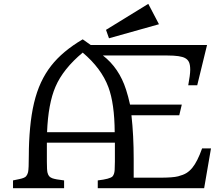

<svg xmlns="http://www.w3.org/2000/svg" viewBox="-20 -982 1123 1002"><path d="M666 -380.4Q677.7 -274.9 677.7 -152.8V-54.7H813.5Q882.3 -54.7 909.4 -61.8Q936.5 -68.8 952.9 -78.9Q969.2 -88.9 983.4 -106Q1010.3 -138.7 1034.7 -207.5H1081.1L1045.4 0H490.2V-40.5Q554.2 -47.9 567.4 -61.5Q577.1 -72.8 578.4 -95.2Q579.6 -117.7 579.6 -138.7V-237.3H224.6V-138.7Q224.6 -93.3 228 -80.6Q231.4 -67.9 237.1 -61.8Q242.7 -55.7 252.9 -51.8Q270.5 -45.4 314.5 -40.5V0H47.9V-40.5L81.1 -47.4Q109.4 -53.2 116.7 -62.7Q124 -72.3 126.5 -83.5Q130.4 -101.6 130.4 -171.4Q130.4 -241.2 137 -313.5Q143.6 -385.7 157.7 -445.1Q171.9 -504.4 194.1 -552Q216.3 -599.6 247.6 -639.6Q306.6 -714.8 411.1 -776.4H412.1Q442.4 -755.4 453.6 -747.1H1060.5L1009.3 -537.1H962.4Q972.7 -592.3 972.7 -617.7Q972.7 -643.1 966.6 -657Q960.4 -670.9 946.3 -678.7Q922.4 -692.4 853.5 -692.4H517.1Q601.6 -627 637.7 -514.6Q649.4 -478.5 658.7 -436H928.7L915.5 -380.4ZM578.6 -292Q577.6 -442.4 545.4 -527.8Q508.8 -625.5 411.6 -707.5Q309.6 -622.6 269.5 -529.3Q231.4 -440.9 225.6 -292ZM533.2 -826.2 753.9 -961.9 809.6 -855.5 548.8 -782.2Z"/></svg>

Font: Metamorphous
Style: Regular
Weight: 400
Designer: James Grieshaber
Foundry: James Grieshaber
Version: Version 1.001